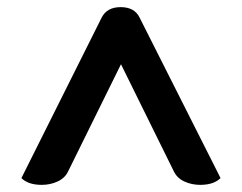

<svg xmlns="http://www.w3.org/2000/svg" viewBox="-20 -752 678 538"><path d="M265 -703Q280 -732 318 -732Q357 -732 371 -703L598 -253Q579 -234 541 -234Q517 -234 496.5 -243.5Q476 -253 467 -272L319 -572L171 -272Q162 -253 141.5 -243.5Q121 -234 97 -234Q59 -234 40 -253Z"/></svg>

Font: K2D SemiBold
Style: Regular
Weight: 600
Designer: Katatrad Aksorn Co.,Ltd.
Foundry: Cadson Demak Co.,Ltd.
Version: Version 1.000; ttfautohint (v1.6)